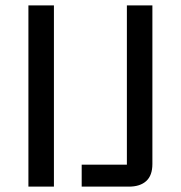

<svg xmlns="http://www.w3.org/2000/svg" viewBox="-20 -695 673 715"><path d="M85.8 0V-675H180.8V0ZM284.2 0V-81.7H452.5V-675H547.5V-84.2Q547.5 -41.7 524.6 -20.8Q501.7 0 460 0Z"/></svg>

Font: Funnel Display
Style: Regular
Weight: 400
Designer: NORD ID, Kristian Moeller
Foundry: Dicotype
Version: Version 1.000